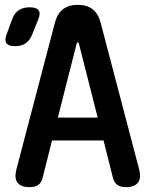

<svg xmlns="http://www.w3.org/2000/svg" viewBox="-20 -760 640 790"><path d="M218 -276H382L305 -579Q303 -586 300 -586Q297 -586 295 -579ZM445 -27 406 -182H194L155 -27Q150 -8 137.5 1Q125 10 101 10Q66 10 52 -8.5Q38 -27 48 -65L206 -667Q216 -704 239 -722Q262 -740 300 -740Q338 -740 361 -722Q384 -704 394 -667L552 -65Q562 -27 547.5 -8.5Q533 10 499 10Q475 10 462.5 0.5Q450 -9 445 -27ZM112 -617Q102 -593 85 -581.5Q68 -570 42 -570Q15 -570 6.5 -582Q-2 -594 7 -618L29 -678Q38 -705 56.5 -717.5Q75 -730 102 -730Q130 -730 139 -717.5Q148 -705 137 -679Z"/></svg>

Font: Maple Mono SemiBold
Style: Regular
Weight: 600
Monospace: yes
Designer: subframe7536
Version: Version 7.000